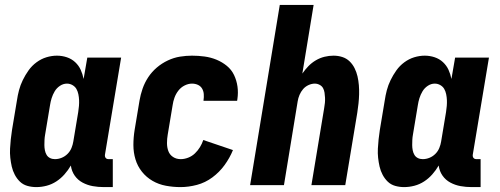

<svg xmlns="http://www.w3.org/2000/svg" viewBox="-20 -755 2040 783"><path d="M128 8Q109 8 91.5 3Q74 -2 61.5 -14Q49 -26 40.5 -42Q32 -58 28 -75.5Q24 -93 22 -111.5Q20 -130 21 -149Q22 -168 24 -187Q26 -206 29 -225L49 -345Q52 -366 57.5 -387Q63 -408 73 -428.5Q83 -449 96.5 -468Q110 -487 129 -501Q148 -515 169.5 -521.5Q191 -528 212 -528Q233 -528 252.5 -521.5Q272 -515 286.5 -501.5Q301 -488 309 -470.5Q317 -453 321 -433L336 -520H474L408 -124Q407 -116 411 -111Q415 -106 423 -106H440V8H404Q380 8 358 4Q336 0 316.5 -10.5Q297 -21 284.5 -39Q272 -57 269 -80Q258 -61 243 -44Q228 -27 209.5 -15Q191 -3 170 2.5Q149 8 128 8ZM204 -106Q218 -106 231.5 -111.5Q245 -117 255.5 -127.5Q266 -138 271.5 -151.5Q277 -165 279 -178L299 -298Q301 -311 302 -323Q303 -335 302.5 -347Q302 -359 299.5 -371Q297 -383 291.5 -392.5Q286 -402 275.5 -408Q265 -414 253 -414Q238 -414 224.5 -405Q211 -396 203 -382.5Q195 -369 190.5 -354.5Q186 -340 184 -326L164 -206Q162 -195 161.5 -184.5Q161 -174 161 -163.5Q161 -153 163 -142.5Q165 -132 170 -123.5Q175 -115 184 -110.5Q193 -106 204 -106Z M716 8Q686 8 656.5 2.5Q627 -3 602 -17.5Q577 -32 559 -54.5Q541 -77 532.5 -105Q524 -133 524 -163.5Q524 -194 529 -225L549 -345Q553 -369 561.5 -393.5Q570 -418 584.5 -440Q599 -462 619.5 -479.5Q640 -497 664.5 -508.5Q689 -520 714 -524Q739 -528 763 -528Q789 -528 814.5 -524.5Q840 -521 863 -511.5Q886 -502 905 -486.5Q924 -471 934.5 -449Q945 -427 948.5 -402Q952 -377 948 -350L947 -344H810V-346Q812 -359 811 -371.5Q810 -384 804 -394Q798 -404 787 -409Q776 -414 763 -414Q748 -414 733 -406.5Q718 -399 707.5 -385.5Q697 -372 691.5 -356.5Q686 -341 684 -326L664 -206Q661 -189 661 -171.5Q661 -154 666.5 -139Q672 -124 685.5 -115Q699 -106 717 -106Q732 -106 747.5 -112Q763 -118 775 -129.5Q787 -141 795.5 -155Q804 -169 809 -184L930 -143Q917 -111 896 -82Q875 -53 846 -31.5Q817 -10 783 -1Q749 8 716 8Z M1000 0 1121 -735H1259L1213 -455Q1224 -471 1237.5 -485Q1251 -499 1268 -509Q1285 -519 1303.5 -523.5Q1322 -528 1340 -528Q1359 -528 1376 -522.5Q1393 -517 1405.5 -505Q1418 -493 1426 -477Q1434 -461 1438 -443.5Q1442 -426 1443.5 -407.5Q1445 -389 1444.5 -370.5Q1444 -352 1442 -333Q1440 -314 1437 -295L1388 0H1250L1302 -314Q1304 -325 1305 -335.5Q1306 -346 1305.5 -356.5Q1305 -367 1303.5 -377Q1302 -387 1297.5 -395.5Q1293 -404 1283.5 -409Q1274 -414 1264 -414Q1251 -414 1238 -408Q1225 -402 1216 -391.5Q1207 -381 1201.5 -368Q1196 -355 1194 -342L1138 0Z M1628 8Q1609 8 1591.5 3Q1574 -2 1561.5 -14Q1549 -26 1540.5 -42Q1532 -58 1528 -75.5Q1524 -93 1522 -111.5Q1520 -130 1521 -149Q1522 -168 1524 -187Q1526 -206 1529 -225L1549 -345Q1552 -366 1557.5 -387Q1563 -408 1573 -428.5Q1583 -449 1596.5 -468Q1610 -487 1629 -501Q1648 -515 1669.5 -521.5Q1691 -528 1712 -528Q1733 -528 1752.5 -521.5Q1772 -515 1786.5 -501.5Q1801 -488 1809 -470.5Q1817 -453 1821 -433L1836 -520H1974L1908 -124Q1907 -116 1911 -111Q1915 -106 1923 -106H1940V8H1904Q1880 8 1858 4Q1836 0 1816.5 -10.5Q1797 -21 1784.5 -39Q1772 -57 1769 -80Q1758 -61 1743 -44Q1728 -27 1709.5 -15Q1691 -3 1670 2.5Q1649 8 1628 8ZM1704 -106Q1718 -106 1731.5 -111.5Q1745 -117 1755.5 -127.5Q1766 -138 1771.5 -151.5Q1777 -165 1779 -178L1799 -298Q1801 -311 1802 -323Q1803 -335 1802.5 -347Q1802 -359 1799.5 -371Q1797 -383 1791.5 -392.5Q1786 -402 1775.5 -408Q1765 -414 1753 -414Q1738 -414 1724.5 -405Q1711 -396 1703 -382.5Q1695 -369 1690.5 -354.5Q1686 -340 1684 -326L1664 -206Q1662 -195 1661.5 -184.5Q1661 -174 1661 -163.5Q1661 -153 1663 -142.5Q1665 -132 1670 -123.5Q1675 -115 1684 -110.5Q1693 -106 1704 -106Z"/></svg>

Font: Iosevka Curly Heavy
Style: Italic
Weight: 900
Italic angle: -9°
Monospace: yes
Designer: Belleve Invis
Foundry: Belleve Invis
Version: Version 22.1.2; ttfautohint (v1.8.4)